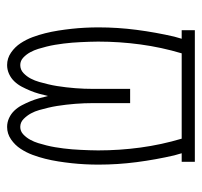

<svg xmlns="http://www.w3.org/2000/svg" viewBox="-34 -526 568 540"><g transform="rotate(90 250.0 -256.0)"><path d="M163 8Q144 8 128 -3Q112 -14 101.5 -30Q91 -46 84.5 -63.5Q78 -81 73.5 -99Q69 -117 66 -136Q63 -155 61 -173.5Q59 -192 58 -211Q57 -230 57 -249Q57 -303 64 -356.5Q71 -410 83 -462L89 -483H65V-520H435V-483H411L417 -462Q429 -410 436 -356.5Q443 -303 443 -249Q443 -230 442 -211Q441 -192 439 -173.5Q437 -155 434 -136Q431 -117 426.5 -99Q422 -81 415.5 -63.5Q409 -46 398.5 -30Q388 -14 372 -3Q356 8 337 8Q324 8 312 2.5Q300 -3 291 -12.5Q282 -22 276 -33.5Q270 -45 265 -57Q260 -69 256.5 -81.5Q253 -94 250 -107Q247 -94 243.5 -81.5Q240 -69 235 -57Q230 -45 224 -33.5Q218 -22 209 -12.5Q200 -3 188 2.5Q176 8 163 8ZM163 -29Q176 -29 185.5 -38Q195 -47 201 -58.5Q207 -70 210.5 -82.5Q214 -95 217 -107.5Q220 -120 222 -132.5Q224 -145 225.5 -158Q227 -171 228 -183.5Q229 -196 229.5 -209Q230 -222 230 -234.5Q230 -247 230 -260V-338H270V-260Q270 -247 270 -234.5Q270 -222 270.5 -209Q271 -196 272 -183.5Q273 -171 274.5 -158Q276 -145 278 -132.5Q280 -120 283 -107.5Q286 -95 289.5 -82.5Q293 -70 299 -59Q305 -48 314.5 -38.5Q324 -29 337 -29Q349 -29 358 -37.5Q367 -46 373 -57Q379 -68 382.5 -79.5Q386 -91 389 -103Q392 -115 394 -127Q396 -139 397.5 -151Q399 -163 400 -175Q401 -187 401.5 -199Q402 -211 402.5 -223.5Q403 -236 403 -248Q403 -308 395 -367Q387 -426 370 -483H130Q113 -426 105 -367Q97 -308 97 -248Q97 -236 97.5 -223.5Q98 -211 98.5 -199Q99 -187 100 -175Q101 -163 102.5 -151Q104 -139 106 -127Q108 -115 111 -103Q114 -91 117.5 -79.5Q121 -68 127 -57Q133 -46 142 -37.5Q151 -29 163 -29Z"/></g></svg>

Font: Iosevka SS04 Extralight
Style: Regular
Weight: 200
Monospace: yes
Designer: Belleve Invis
Foundry: Belleve Invis
Version: Version 19.0.0; ttfautohint (v1.8.4)